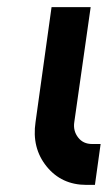

<svg xmlns="http://www.w3.org/2000/svg" viewBox="-20 -520 303 540"><path d="M125 -500 80 -177Q69 -104 111 -52Q153 0 223 0H247L263 -115H239Q214 -115 200 -133Q185 -152 189 -177L235 -500Z"/></svg>

Font: Unageo
Style: SemiBold-Italic
Weight: 600
Designer: Richard Sepsi
Foundry: Richard Sepsi
Version: Version 2.000